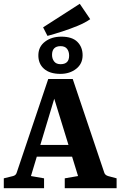

<svg xmlns="http://www.w3.org/2000/svg" viewBox="-26 -991 634 1011"><path d="M150 -228H378L399 -166H133ZM523 -82Q527 -69 543 -64L588 -52V0H315V-52L385 -64L244 -522H275L137 -64L206 -52V0H-6V-52L43 -64Q58 -68 62 -82L228 -575H357ZM292 -602Q236 -602 205.5 -629Q175 -656 176 -702Q177 -746 211.5 -772Q246 -798 297 -798Q354 -798 381.5 -770.5Q409 -743 409 -700Q409 -655 375 -628.5Q341 -602 292 -602ZM293 -653Q315 -653 326.5 -664Q338 -675 338 -698Q338 -720 327 -734Q316 -748 293 -748Q271 -748 259.5 -736.5Q248 -725 248 -702Q248 -682 259 -667.5Q270 -653 293 -653ZM224 -802 201 -847 394 -971 449 -890Q422 -871 383 -855Q344 -839 302.5 -825.5Q261 -812 224 -802Z"/></svg>

Font: Rasa
Style: Regular
Weight: 400
Designer: Anna Giedrys (Yrsa+Rasa design), David Brezina (Yrsa art-direction, Rasa art-direction, design)
Foundry: Rosetta Type Foundry
Version: Version 2.004